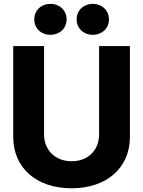

<svg xmlns="http://www.w3.org/2000/svg" viewBox="-20 -967 745 998"><path d="M352.1 11.7C535.6 11.7 655.3 -95.7 655.3 -254.9V-727.5H495.1V-268.1C495.1 -187 438.5 -128.9 352.1 -128.9C266.6 -128.9 209 -187.5 209 -268.1V-727.5H48.8V-254.9C48.8 -95.2 168.5 11.7 352.1 11.7ZM462.4 -786.1C510.7 -786.1 546.4 -819.8 546.4 -866.2C546.4 -912.6 510.7 -946.8 462.4 -946.8C413.6 -946.8 378.4 -912.6 378.4 -866.2C378.4 -819.8 413.6 -786.1 462.4 -786.1ZM241.7 -786.1C290.5 -786.1 326.2 -819.8 326.2 -866.2C326.2 -912.6 290.5 -946.8 241.7 -946.8C193.4 -946.8 158.2 -912.6 158.2 -866.2C158.2 -819.8 193.4 -786.1 241.7 -786.1Z"/></svg>

Font: Raveo Display
Style: Bold
Weight: 700
Designer: Jakub Foglar, Rasmus Andersson (Inter)
Foundry: Jakubfoglar.com
Version: Version 1.100;Glyphs 3.2.3 (3260)